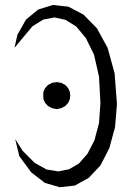

<svg xmlns="http://www.w3.org/2000/svg" viewBox="-20 -784 540 783"><path d="M258.8 -756.8 320.3 -724.6 375 -668.9 418.9 -588.9 447.3 -485.4 457 -360.4 449.2 -265.6 425.8 -179.7 389.6 -109.4 341.8 -58.6 285.2 -27.3 223.6 -20.5 163.1 -38.1 107.4 -81.1 58.6 -147.5 42 -216.8 72.3 -168.9 121.1 -120.1 169.9 -92.8 217.8 -85 261.7 -93.8 301.8 -117.2 336.9 -157.2 365.2 -211.9 383.8 -282.2 389.6 -363.3 383.8 -471.7 363.3 -561.5 330.1 -628.9 291 -675.8 247.1 -703.1 202.1 -712.9 156.2 -704.1 112.3 -676.8 72.3 -628.9 39.1 -588.9 50.8 -641.6 85.9 -704.1 135.7 -745.1 195.3 -763.7ZM175.8 -351.6 164.1 -364.3 157.2 -378.9 156.2 -394.5 157.2 -410.2 164.1 -424.8 175.8 -437.5 192.4 -446.3 210.9 -449.2 229.5 -446.3 246.1 -437.5 257.8 -424.8 264.6 -410.2 266.6 -394.5 264.6 -378.9 257.8 -364.3 246.1 -351.6 229.5 -342.8 210.9 -338.9 192.4 -342.8Z"/></svg>

Font: B2 Hana
Style: Regular
Weight: 500
Version: 2020-08-05; (max)